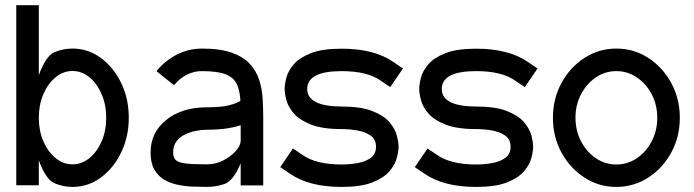

<svg xmlns="http://www.w3.org/2000/svg" viewBox="-20 -718 2691 744"><path d="M260.7 -81.1Q296.9 -81.1 326.7 -105.5Q356.4 -129.9 374 -170.9Q391.6 -211.9 391.6 -261.7Q391.6 -311.5 374 -352.8Q356.4 -394 326.7 -418.5Q296.9 -442.9 260.7 -442.9Q225.1 -442.9 195.3 -418.5Q165.5 -394 147.9 -352.8Q130.4 -311.5 130.4 -261.7Q130.4 -211.9 147.9 -170.9Q165.5 -129.9 195.3 -105.5Q225.1 -81.1 260.7 -81.1ZM260.7 -529.8Q321.3 -529.8 370.6 -493.7Q419.9 -457.5 449.5 -396.7Q479 -335.9 479 -261.7Q479 -188 449.5 -127Q419.9 -65.9 370.6 -29.8Q321.3 6.3 260.7 6.3Q224.1 6.3 190.9 -8.1Q157.7 -22.5 130.4 -96.7V0H43V-697.8H130.4V-426.8Q157.7 -501.5 190.9 -515.6Q224.1 -529.8 260.7 -529.8Z M781.7 -81.1Q815.4 -81.1 845.2 -96.4Q875 -111.8 893.6 -132.8Q912.1 -153.8 912.6 -171.9V-232.9Q860.8 -215.3 781.7 -215.3Q763.2 -215.3 740.7 -211.2Q718.3 -207 697.8 -197.3Q677.2 -187.5 664.1 -170.4Q650.9 -153.3 650.9 -127Q650.9 -108.9 659.9 -98.9Q668.9 -88.9 697 -85Q725.1 -81.1 781.7 -81.1ZM1000 0.5H912.6V-85Q883.8 -16.6 850.1 -5.1Q816.4 6.3 781.7 6.3Q755.9 6.3 726.1 5.1Q696.3 3.9 667.5 -2.2Q638.7 -8.3 615.2 -22.5Q591.8 -36.6 577.6 -61.8Q563.5 -86.9 563.5 -127Q563.5 -204.6 624.3 -253.4Q685.1 -302.2 781.7 -302.2Q835.4 -302.2 865.7 -309.6Q896 -316.9 911.6 -327.1Q909.7 -366.7 897.5 -392.3Q885.3 -418 854 -430.2Q822.8 -442.4 762.2 -442.4Q716.3 -442.4 676.8 -410.6Q664.6 -400.4 654.3 -387.7L586.4 -442.4Q602.1 -461.9 621.1 -477.5Q685.1 -529.8 762.2 -529.8Q833.5 -529.8 878.4 -513.7Q923.3 -497.6 948.5 -470Q973.6 -442.4 984.6 -407.7Q995.6 -373 997.8 -335.2Q1000 -297.4 1000 -261.7Z M1303.7 -305.2Q1378.4 -305.2 1422.6 -287.8Q1466.8 -270.5 1488.8 -244.9Q1510.7 -219.2 1517.6 -193.1Q1524.4 -167 1524.4 -149.4Q1524.4 -131.8 1517.6 -105.7Q1510.7 -79.6 1488.8 -54Q1466.8 -28.3 1422.6 -11Q1378.4 6.3 1303.7 6.3Q1176.3 6.3 1102.1 -45.9L1065.9 -70.3L1115.2 -142.6L1151.4 -118.2Q1204.1 -80.6 1303.7 -80.6Q1334 -80.6 1365 -85.9Q1396 -91.3 1416.5 -106.2Q1437 -121.1 1437 -149.4Q1437 -177.7 1416.5 -192.4Q1396 -207 1365 -212.4Q1334 -217.8 1303.7 -217.8Q1229 -217.8 1184.8 -235.4Q1140.6 -252.9 1118.7 -278.3Q1096.7 -303.7 1089.8 -329.8Q1083 -356 1083 -373.5Q1083 -391.1 1089.8 -417.5Q1096.7 -443.8 1118.7 -469.2Q1140.6 -494.6 1184.8 -512Q1229 -529.3 1303.7 -529.3Q1431.2 -529.3 1505.4 -477.1L1541.5 -452.6L1492.2 -380.4L1456.1 -404.8Q1403.8 -442.4 1303.7 -442.4Q1170.9 -442.4 1170.4 -373.5Q1170.4 -305.7 1303.7 -305.2Z M1825.2 -305.2Q1899.9 -305.2 1944.1 -287.8Q1988.3 -270.5 2010.3 -244.9Q2032.2 -219.2 2039.1 -193.1Q2045.9 -167 2045.9 -149.4Q2045.9 -131.8 2039.1 -105.7Q2032.2 -79.6 2010.3 -54Q1988.3 -28.3 1944.1 -11Q1899.9 6.3 1825.2 6.3Q1697.8 6.3 1623.5 -45.9L1587.4 -70.3L1636.7 -142.6L1672.9 -118.2Q1725.6 -80.6 1825.2 -80.6Q1855.5 -80.6 1886.5 -85.9Q1917.5 -91.3 1938 -106.2Q1958.5 -121.1 1958.5 -149.4Q1958.5 -177.7 1938 -192.4Q1917.5 -207 1886.5 -212.4Q1855.5 -217.8 1825.2 -217.8Q1750.5 -217.8 1706.3 -235.4Q1662.1 -252.9 1640.1 -278.3Q1618.2 -303.7 1611.3 -329.8Q1604.5 -356 1604.5 -373.5Q1604.5 -391.1 1611.3 -417.5Q1618.2 -443.8 1640.1 -469.2Q1662.1 -494.6 1706.3 -512Q1750.5 -529.3 1825.2 -529.3Q1952.6 -529.3 2026.9 -477.1L2063 -452.6L2013.7 -380.4L1977.5 -404.8Q1925.3 -442.4 1825.2 -442.4Q1692.4 -442.4 1691.9 -373.5Q1691.9 -305.7 1825.2 -305.2Z M2368.2 -442.4Q2324.7 -442.4 2288.8 -418Q2252.9 -393.6 2231.4 -352.5Q2210 -311.5 2210 -261.7Q2210 -211.9 2231.4 -170.7Q2252.9 -129.4 2288.8 -105Q2324.7 -80.6 2368.2 -80.6Q2412.1 -80.6 2448 -105Q2483.9 -129.4 2505.4 -170.7Q2526.9 -211.9 2526.9 -261.7Q2526.9 -311.5 2505.4 -352.5Q2483.9 -393.6 2448 -418Q2412.1 -442.4 2368.2 -442.4ZM2368.2 6.3Q2300.8 6.3 2244.9 -29.8Q2189 -65.9 2155.8 -126.7Q2122.6 -187.5 2122.6 -261.7Q2122.6 -335.4 2155.8 -396.5Q2189 -457.5 2244.9 -493.7Q2300.8 -529.8 2368.2 -529.8Q2436 -529.8 2491.9 -493.7Q2547.9 -457.5 2581.1 -396.5Q2614.3 -335.4 2614.3 -261.7Q2614.3 -187.5 2581.1 -126.7Q2547.9 -65.9 2491.9 -29.8Q2436 6.3 2368.2 6.3Z"/></svg>

Font: Qaz
Style: Regular
Weight: 400
Designer: GGBotNet
Foundry: f0n7
Version: 0.70